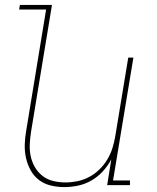

<svg xmlns="http://www.w3.org/2000/svg" viewBox="-20 -755 640 783"><path d="M242 8Q214 8 187 1.5Q160 -5 139 -21Q118 -37 105 -60.5Q92 -84 86 -111Q80 -138 81 -166.5Q82 -195 87 -223L168 -716H58L61 -735H192L107 -220Q103 -195 101.5 -169Q100 -143 105 -119Q110 -95 122 -74Q134 -53 153 -38Q172 -23 196.5 -17Q221 -11 247 -11Q271 -11 295.5 -16Q320 -21 343 -33Q366 -45 385 -63.5Q404 -82 417.5 -104.5Q431 -127 438.5 -151Q446 -175 450 -199L503 -520H524L441 -19H510V0H417L434 -105Q420 -79 399.5 -56.5Q379 -34 353 -19Q327 -4 298.5 2Q270 8 242 8Z"/></svg>

Font: Iosevka HT Thin Extended
Style: Italic
Weight: 100
Width: 7
Italic angle: -9°
Monospace: yes
Designer: Belleve Invis
Foundry: Belleve Invis
Version: Version 32.3.0; ttfautohint (v1.8.4)